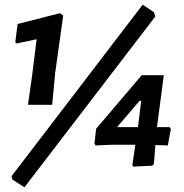

<svg xmlns="http://www.w3.org/2000/svg" viewBox="-20 -705 784 817"><path d="M587 -685 635 -653 641 -635 84 92 33 59 29 45ZM236 -649 249 -639 215 -396 202 -259H99L117 -386L136 -538L51 -520L45 -525L55 -603ZM677 -385 648 -164H702L707 -155L694 -86L641 -88L635 -7L628 0L548 4L543 -1L556 -89H452L387 -86L382 -94L389 -157L583 -385ZM478 -164H567L581 -276H574Z"/></svg>

Font: Alegreya Sans SC
Style: Bold Italic
Weight: 700
Italic angle: -7°
Designer: Juan Pablo del Peral
Foundry: Huerta Tipografica
Version: Version 2.007